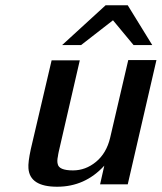

<svg xmlns="http://www.w3.org/2000/svg" viewBox="-20 -699 614 729"><path d="M216 -528 381 -679H465L558 -528H487L409 -622L288 -528ZM97 -133 176 -470H283L203 -123Q202 -118 201 -113Q200 -108 200 -106Q196 -88 199 -77Q203 -52 257 -52Q305 -52 344.5 -84.5Q384 -117 398 -175L467 -471H574L465 1H360L376 -70Q303 10 197 10Q93 10 88 -60Q86 -82 97 -133Z"/></svg>

Font: Coval
Style: Medium Italic
Weight: 500
Foundry: Context Ltd
Version: Version 001.000